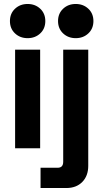

<svg xmlns="http://www.w3.org/2000/svg" viewBox="-20 -746 520 966"><path d="M182 0H56V-496H182ZM30 -640Q30 -678 55.5 -702Q81 -726 119 -726Q157 -726 182.5 -702Q208 -678 208 -640Q208 -602 182.5 -578Q157 -554 119 -554Q81 -554 55.5 -578Q30 -602 30 -640ZM424 88Q424 139 394 169.5Q364 200 314 200H184V98H270Q298 98 298 68V-496H424ZM272 -640Q272 -678 297.5 -702Q323 -726 361 -726Q399 -726 424.5 -702Q450 -678 450 -640Q450 -602 424.5 -578Q399 -554 361 -554Q323 -554 297.5 -578Q272 -602 272 -640Z"/></svg>

Font: Space Grotesk Variable
Style: Regular
Weight: 400
Designer: Florian Karsten (Space Grotesk), Colophon Foundry (Space Mono)
Foundry: Florian Karsten
Version: Version 1.106